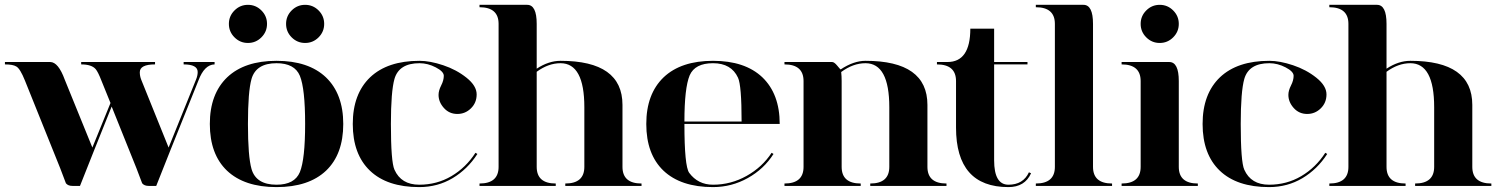

<svg xmlns="http://www.w3.org/2000/svg" viewBox="-30 -762 6152 787"><path d="M610.4 0H579.1Q561.5 0 552.7 -10.7Q551.8 -12.7 529.3 -72.3L427.7 -325.2L354.5 -142.6L297.9 0H266.6Q249 0 240.2 -10.7Q239.3 -12.7 216.8 -72.3L72.3 -431.6Q52.7 -480.5 37.1 -489.3Q23.4 -498 -9.8 -498V-507.8H175.8Q209 -507.8 235.4 -435.5L348.6 -157.2L422.9 -339.8L385.7 -431.6Q372.1 -466.8 362.3 -478.5Q345.7 -498 302.7 -498V-507.8H605.5V-498Q543 -498 543 -465.8Q543 -450.2 548.8 -435.5L661.1 -157.2L773.4 -435.5Q780.3 -452.1 780.3 -466.8Q780.3 -498 722.7 -498V-507.8H849.6V-498Q807.6 -497.1 783.2 -431.6L667 -142.6Z M1165.5 -608.9Q1142.6 -631.8 1142.6 -664.1Q1142.6 -696.3 1165.5 -719.2Q1188.5 -742.2 1220.7 -742.2Q1252.9 -742.2 1275.9 -719.2Q1298.8 -696.3 1298.8 -664.1Q1298.8 -631.8 1275.9 -608.9Q1252.9 -585.9 1220.7 -585.9Q1188.5 -585.9 1165.5 -608.9ZM931.2 -608.9Q908.2 -631.8 908.2 -664.1Q908.2 -696.3 931.2 -719.2Q954.1 -742.2 986.3 -742.2Q1018.6 -742.2 1041.5 -719.2Q1064.5 -696.3 1064.5 -664.1Q1064.5 -631.8 1041.5 -608.9Q1018.6 -585.9 986.3 -585.9Q954.1 -585.9 931.2 -608.9ZM1103.5 -4.9Q1177.7 -4.9 1199.2 -56.6Q1220.7 -109.4 1220.7 -253.9Q1220.7 -398.4 1199.2 -451.2Q1177.7 -502.9 1103.5 -502.9Q1019.5 -502.9 1001 -438.5Q986.3 -386.7 986.3 -253.9Q986.3 -121.1 1001 -69.3Q1019.5 -4.9 1103.5 -4.9ZM1103.5 4.9Q971.7 4.9 900.4 -62.5Q830.1 -129.9 830.1 -253.9Q830.1 -377 901.4 -445.3Q972.7 -512.7 1103.5 -512.7Q1234.4 -512.7 1305.7 -445.3Q1377 -377 1377 -253.9Q1377 -129.9 1306.6 -62.5Q1235.4 4.9 1103.5 4.9Z M1688.5 4.9Q1556.6 4.9 1486.3 -62.5Q1416 -129.9 1416 -253.9Q1416 -377 1487.3 -445.3Q1558.6 -512.7 1689.5 -512.7Q1732.4 -512.7 1786.6 -494.6Q1840.8 -476.6 1882.3 -443.4Q1923.8 -410.2 1923.8 -375Q1923.8 -340.8 1900.4 -317.9Q1877 -294.9 1844.7 -294.9Q1811.5 -294.9 1789.6 -319.3Q1767.6 -343.8 1767.6 -373Q1767.6 -390.6 1778.3 -411.6Q1789.1 -432.6 1789.1 -451.2Q1789.1 -468.8 1756.3 -485.8Q1723.6 -502.9 1689.5 -502.9Q1605.5 -502.9 1586.9 -438.5Q1572.3 -386.7 1572.3 -253.9Q1572.3 -98.6 1586.9 -66.4Q1614.3 -4.9 1688.5 -4.9Q1760.7 -4.9 1820.3 -40Q1879.9 -75.2 1918.9 -135.7L1926.8 -130.9Q1886.7 -68.4 1825.2 -31.7Q1763.7 4.9 1688.5 4.9Z M2013.7 -664.1Q2013.7 -732.4 1935.5 -732.4V-742.2H2130.9Q2169.9 -742.2 2169.9 -664.1V-480.5Q2218.8 -512.7 2267.6 -512.7Q2521.5 -512.7 2521.5 -332V-78.1Q2521.5 -9.8 2599.6 -9.8V0H2287.1V-9.8Q2365.2 -9.8 2365.2 -78.1V-322.3Q2365.2 -502.9 2267.6 -502.9Q2217.8 -502.9 2169.9 -467.8V-78.1Q2169.9 -9.8 2248 -9.8V0H1935.5V-9.8Q2013.7 -9.8 2013.7 -78.1Z M2775.4 -263.7H3009.8Q3009.8 -412.1 2995.1 -443.4Q2967.8 -502.9 2892.6 -502.9Q2818.4 -502.9 2796.9 -453.1Q2775.4 -401.4 2775.4 -263.7ZM2892.6 4.9Q2760.7 4.9 2689.5 -62.5Q2619.1 -129.9 2619.1 -253.9Q2619.1 -377 2690.4 -445.3Q2761.7 -512.7 2892.6 -512.7Q3023.4 -512.7 3094.7 -445.3Q3166 -377 3166 -253.9H2775.4Q2775.4 -81.1 2794.9 -53.7Q2831.1 -4.9 2892.6 -4.9Q2965.8 -4.9 3030.3 -41Q3094.7 -77.1 3132.8 -135.7L3140.6 -130.9Q3101.6 -69.3 3035.2 -32.2Q2968.8 4.9 2892.6 4.9Z M3419.9 -429.7V-78.1Q3419.9 -9.8 3498 -9.8V0H3185.5V-9.8Q3263.7 -9.8 3263.7 -78.1V-429.7Q3263.7 -498 3185.5 -498V-507.8H3380.9Q3389.6 -507.8 3401.9 -492.7Q3414.1 -477.5 3416 -477.5Q3468.8 -512.7 3517.6 -512.7Q3771.5 -512.7 3771.5 -332V-78.1Q3771.5 -9.8 3849.6 -9.8V0H3537.1V-9.8Q3615.2 -9.8 3615.2 -78.1V-322.3Q3615.2 -502.9 3517.6 -502.9Q3466.8 -502.9 3418 -466.8Q3419.9 -449.2 3419.9 -429.7Z M4044.9 -105Q4044.9 -4.9 4103.5 -4.9Q4164.1 -4.9 4187.5 -55.7L4196.3 -51.8Q4170.9 4.9 4103.5 4.9Q3888.7 4.9 3888.7 -239.3V-429.7Q3888.7 -498 3810.5 -498V-507.8H3853.5Q3947.3 -507.8 3947.3 -644.5H4044.9V-507.8H4181.6V-498Q4113.3 -498 4044.9 -498Q4044.9 -195.3 4044.9 -105Z M4450.2 -664.1V-78.1Q4450.2 -9.8 4528.3 -9.8V0H4215.8V-9.8Q4293.9 -9.8 4293.9 -78.1V-664.1Q4293.9 -732.4 4215.8 -732.4V-742.2H4411.1Q4450.2 -742.2 4450.2 -664.1Z M4567.4 -507.8H4762.7Q4801.8 -507.8 4801.8 -429.7V-78.1Q4801.8 -9.8 4879.9 -9.8V0H4567.4V-9.8Q4645.5 -9.8 4645.5 -78.1V-429.7Q4645.5 -498 4567.4 -498ZM4668.5 -608.9Q4645.5 -631.8 4645.5 -664.1Q4645.5 -696.3 4668.5 -719.2Q4691.4 -742.2 4723.6 -742.2Q4755.9 -742.2 4778.8 -719.2Q4801.8 -696.3 4801.8 -664.1Q4801.8 -631.8 4778.8 -608.9Q4755.9 -585.9 4723.6 -585.9Q4691.4 -585.9 4668.5 -608.9Z M5171.9 4.9Q5040 4.9 4969.7 -62.5Q4899.4 -129.9 4899.4 -253.9Q4899.4 -377 4970.7 -445.3Q5042 -512.7 5172.9 -512.7Q5215.8 -512.7 5270 -494.6Q5324.2 -476.6 5365.7 -443.4Q5407.2 -410.2 5407.2 -375Q5407.2 -340.8 5383.8 -317.9Q5360.4 -294.9 5328.1 -294.9Q5294.9 -294.9 5272.9 -319.3Q5251 -343.8 5251 -373Q5251 -390.6 5261.7 -411.6Q5272.5 -432.6 5272.5 -451.2Q5272.5 -468.8 5239.7 -485.8Q5207 -502.9 5172.9 -502.9Q5088.9 -502.9 5070.3 -438.5Q5055.7 -386.7 5055.7 -253.9Q5055.7 -98.6 5070.3 -66.4Q5097.7 -4.9 5171.9 -4.9Q5244.1 -4.9 5303.7 -40Q5363.3 -75.2 5402.3 -135.7L5410.2 -130.9Q5370.1 -68.4 5308.6 -31.7Q5247.1 4.9 5171.9 4.9Z M5497.1 -664.1Q5497.1 -732.4 5418.9 -732.4V-742.2H5614.3Q5653.3 -742.2 5653.3 -664.1V-480.5Q5702.1 -512.7 5751 -512.7Q6004.9 -512.7 6004.9 -332V-78.1Q6004.9 -9.8 6083 -9.8V0H5770.5V-9.8Q5848.6 -9.8 5848.6 -78.1V-322.3Q5848.6 -502.9 5751 -502.9Q5701.2 -502.9 5653.3 -467.8V-78.1Q5653.3 -9.8 5731.4 -9.8V0H5418.9V-9.8Q5497.1 -9.8 5497.1 -78.1Z"/></svg>

Font: spinwerad
Style: Bold
Weight: 700
Width: 7
Version: Version 0.3